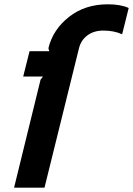

<svg xmlns="http://www.w3.org/2000/svg" viewBox="-20 -865 613 885"><path d="M573.2 -828.1 543 -707Q504.9 -724.1 457 -724.1Q412.6 -724.1 383.1 -702.1Q353.5 -680.2 344.2 -643.1L185.1 0H44.9L167 -498L178.2 -512.2H86.9L116.2 -628.9H207L203.1 -643.1Q224.1 -729 298.1 -787.1Q372.1 -845.2 477.1 -845.2Q536.6 -845.2 573.2 -828.1Z"/></svg>

Font: Sinkin Sans 600 SemiBold Italic
Style: Regular
Weight: 600
Italic angle: -112°
Designer: Keith Bates
Foundry: K-Type
Version: Sinkin Sans (version 1.0)  by Keith Bates   •   © 2014   www